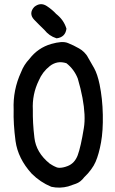

<svg xmlns="http://www.w3.org/2000/svg" viewBox="-20 -858 540 899"><path d="M140.6 -825.7Q169.4 -849.1 199.2 -829.6Q225.1 -812.5 243.2 -792.5Q278.3 -765.1 290.5 -725.6L291 -724.1V-722.7Q285.6 -684.1 246.1 -678.7H244.6L243.2 -679.2Q210.4 -689.5 188 -717.8Q175.8 -729.5 163.8 -741.5Q151.9 -753.4 140.1 -765.6Q126.5 -779.8 126.5 -795.2Q126.5 -810.5 140.1 -825.2ZM220.2 -652.3Q232.9 -655.8 243.9 -658Q254.9 -660.2 264.9 -660.9Q274.9 -661.6 283.4 -660.4Q292 -659.2 298.8 -656.2Q312 -650.9 324.7 -644.8Q337.4 -638.7 350.1 -631.3Q356.4 -627.9 362.5 -623.3Q368.7 -618.7 373.8 -613.5Q378.9 -608.4 383.5 -602.5Q388.2 -596.7 391.6 -589.8Q406.2 -564.5 420.9 -538.6Q436 -511.7 446.3 -462.9Q460 -396 461.4 -320.8Q462.9 -245.6 453.1 -191.4Q443.4 -137.2 427.7 -100.6Q423.8 -91.8 418.5 -82.5Q413.1 -73.2 406.2 -64Q399.4 -54.7 391.6 -45.9Q383.8 -37.1 374.5 -28.3Q356.9 -4.9 335 2.4Q314.5 9.3 300.8 14.2L300.3 14.6Q259.8 25.4 220.2 16.6L219.7 16.1H219.2Q168.5 -4.9 128.4 -44.9Q64 -115.7 52.7 -197.8Q42 -278.8 43.9 -344.7Q40 -436.5 78.6 -520Q91.8 -554.7 117.7 -582Q157.7 -634.3 220.2 -652.3ZM291 -562Q280.3 -565.4 270 -566.4Q259.8 -567.4 250.2 -565.7Q240.7 -564 231.4 -559.8Q222.2 -555.7 213.4 -548.8Q178.7 -521.5 161.6 -481Q129.9 -416 133.8 -343.3V-342.8Q133.3 -314 135 -281.7Q136.7 -249.5 141.1 -213.4Q148.9 -143.6 212.4 -92.3Q216.3 -89.8 220.2 -87.4Q224.1 -85 228.3 -82.5Q232.4 -80.1 237.1 -78.1Q241.7 -76.2 246.1 -74.2Q251.5 -72.3 258.8 -72.3Q266.1 -72.3 275.9 -74.2Q285.6 -76.2 296.9 -80.6Q329.6 -93.3 343.8 -130.9Q358.4 -170.4 372.6 -258.3Q377.4 -287.1 375.7 -322.5Q374 -357.9 366.2 -399.9Q358.4 -441.9 344.2 -490.2Q327.1 -533.7 291 -562Z"/></svg>

Font: NaikaiFont
Style: SemiBold
Weight: 600
Version: Version 1.89